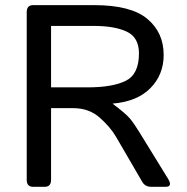

<svg xmlns="http://www.w3.org/2000/svg" viewBox="-20 -720 721 740"><path d="M107.4 0Q83 0 83 -26.9V-673.3Q83 -700.2 107.4 -700.2H343.3Q484.4 -700.2 547.6 -647.5Q610.8 -594.7 610.8 -508.3Q610.8 -432.1 559.8 -380.4Q508.8 -328.6 414.6 -320.8V-319.8Q464.4 -282.7 480.5 -263.4Q496.6 -244.1 516.6 -211.4L627 -32.2Q647 0 618.2 0H562.5Q539.6 0 528.3 -19L426.8 -193.4Q404.8 -231 363.8 -267.1Q322.8 -303.2 261.7 -303.2H176.8V-26.9Q176.8 0 152.3 0ZM176.8 -383.3H317.9Q413.1 -383.3 464.4 -408.4Q515.6 -433.6 515.6 -514.2Q515.6 -575.7 468.8 -597.9Q421.9 -620.1 341.3 -620.1H176.8Z"/></svg>

Font: Istok Web
Style: Regular
Weight: 400
Designer: Andrey V. Panov
Foundry: Andrey V. Panov
Version: Version 1.0.2g